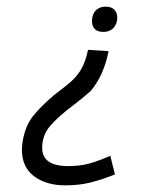

<svg xmlns="http://www.w3.org/2000/svg" viewBox="-20 -503 438 578"><path d="M333 -450Q333 -443 332 -440Q329 -425 318.5 -416Q308 -407 291 -407Q274 -407 265.5 -415.5Q257 -424 257 -439Q257 -446 258 -450Q260 -465 271 -474Q282 -483 298 -483Q315 -483 324 -474Q333 -465 333 -450ZM46 -52Q46 -66 49 -82Q57 -125 79 -153Q101 -181 143 -217Q149 -222 179 -245Q209 -268 223.5 -293Q238 -318 245 -353L307 -349Q292 -275 253 -229Q228 -207 203 -188Q155 -152 131 -124Q107 -96 107 -58Q107 -3 185 -3Q222 -3 250 -11Q278 -19 312 -34L326 22Q289 37 254 46Q219 55 177 55Q119 55 82.5 27.5Q46 0 46 -52Z"/></svg>

Font: Cambay Devanagari
Style: Italic
Weight: 400
Italic angle: -11°
Designer: Pooja Saxena
Foundry: Pooja Saxena
Version: Version 1.018;PS 001.018;hotconv 1.0.70;makeotf.lib2.5.58329